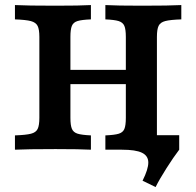

<svg xmlns="http://www.w3.org/2000/svg" viewBox="-20 -591 775 758"><path d="M476.8 -125.8V-445.2Q476.8 -475 471 -488.7Q465.2 -502.4 448.8 -507.7Q432.4 -512.9 396 -514.5V-571Q440.4 -568.5 539.9 -568.5Q650.6 -568.5 695.8 -571V-514.5Q652 -513 632.5 -507.9Q613 -502.9 606.2 -489Q599.5 -475.2 599.5 -445.2V0H396V-56.5Q432.4 -58 448.8 -63.1Q465.2 -68.1 471 -81.9Q476.8 -95.7 476.8 -125.8ZM135.4 -125.8V-445.2Q135.4 -475 128.5 -488.7Q121.6 -502.4 102 -507.7Q82.4 -512.9 39 -514.5V-571Q85.9 -568.5 199.3 -568.5Q296.6 -568.5 338.9 -571V-514.5Q302.4 -513 286 -507.9Q269.6 -502.9 263.8 -489Q258 -475.2 258 -445.2V-125.8Q258 -96 263.9 -82.3Q269.7 -68.5 286.1 -63.3Q302.5 -58.1 338.9 -56.5V0Q296.6 -2.4 199.3 -2.4Q85.9 -2.4 39 0V-56.5Q82.8 -58 102.3 -63.1Q121.9 -68.1 128.6 -81.9Q135.4 -95.7 135.4 -125.8ZM208.2 -315.3H526.7V-258.9H208.2ZM461.2 0 511.2 -57.3H687.5V0Q664.7 29.9 637.1 73.4Q609.5 116.9 594.3 147.5L542.8 122.4Q565.7 76.8 565.5 50.4Q565.3 24.1 540.4 12Q515.6 0 461.2 0Z"/></svg>

Font: Playfair Micro SmCond SmLight
Style: Regular
Weight: 360
Width: 4
Designer: Claus Eggers Sørensen
Foundry: Claus Eggers Sørensen
Version: Version 2.100;Glyphs 3.2 (3219)